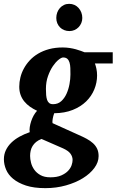

<svg xmlns="http://www.w3.org/2000/svg" viewBox="-51 -746 604 995"><path d="M325.2 83Q325.2 65.9 314.5 50.8Q303.7 35.6 275.9 22.9L164.1 -25.9Q147.5 -19.5 136.2 -10.3Q125 -1 117.9 10.5Q110.8 22 107.9 35.2Q105 48.3 105 62Q105 78.1 109.9 97.4Q114.7 116.7 126.7 133.5Q138.7 150.4 158.9 161.6Q179.2 172.9 210 172.9Q244.1 172.9 266.4 163.1Q288.6 153.3 301.8 139.4Q314.9 125.5 320.1 110.1Q325.2 94.7 325.2 83ZM314 -359.9Q314 -377.4 313.5 -393.6Q313 -409.7 309.3 -421.9Q305.7 -434.1 297.9 -441.2Q290 -448.2 275.9 -448.2Q267.6 -448.2 252.7 -436.5Q237.8 -424.8 223.1 -403.3Q208.5 -381.8 197.8 -351.8Q187 -321.8 187 -285.2Q187 -267.6 188.2 -253.2Q189.5 -238.8 193.1 -228.3Q196.8 -217.8 204.1 -211.9Q211.4 -206.1 224.1 -206.1Q249 -206.1 266.1 -221.4Q283.2 -236.8 293.7 -260Q304.2 -283.2 309.1 -310.1Q314 -336.9 314 -359.9ZM440.9 -417Q445.3 -405.8 448.7 -389.4Q452.1 -373 452.1 -355Q452.1 -317.9 437.7 -282.7Q423.3 -247.6 395.3 -220.2Q367.2 -192.9 325.7 -176.3Q284.2 -159.7 230 -159.2Q224.6 -145 222.2 -130.6Q219.7 -116.2 221.2 -107.9L354 -47.9Q377.9 -37.6 397.5 -27.1Q417 -16.6 430.9 -3.9Q444.8 8.8 452.4 24.9Q460 41 460 63Q460 94.7 438 124.5Q416 154.3 378.4 177.5Q340.8 200.7 290.8 214.8Q240.7 229 184.1 229Q124.5 229 83.7 215.6Q43 202.1 17.3 180.9Q-8.3 159.7 -19.5 132.8Q-30.8 106 -30.8 79.1Q-30.8 53.7 -20.5 32.2Q-10.3 10.7 7.8 -6.8Q25.9 -24.4 50.3 -37.8Q74.7 -51.3 103 -61Q101.1 -72.8 103.3 -87.6Q105.5 -102.5 110.6 -117.9Q115.7 -133.3 123.5 -147.5Q131.3 -161.6 141.1 -171.9Q121.1 -181.2 104.2 -193.1Q87.4 -205.1 75 -220.2Q62.5 -235.4 55.7 -254.4Q48.8 -273.4 48.8 -296.9Q48.8 -320.3 54.7 -344.5Q60.5 -368.7 72.8 -391.1Q85 -413.6 103.3 -433.3Q121.6 -453.1 146.7 -468Q171.9 -482.9 203.6 -491.5Q235.4 -500 273.9 -500Q293 -500 310.3 -497.3Q327.6 -494.6 342.3 -490.5Q356.9 -486.3 368.4 -482.2Q379.9 -478 387.2 -475.1H533.2V-417ZM375.5 -652.8Q375.5 -639.2 370.4 -626.7Q365.2 -614.3 356.2 -605Q347.2 -595.7 335 -590.3Q322.8 -585 308.6 -585Q293.9 -585 281.5 -590.1Q269 -595.2 260 -604.2Q251 -613.3 245.8 -625.7Q240.7 -638.2 240.7 -652.8Q240.7 -668 245.6 -681.2Q250.5 -694.3 259.3 -704.3Q268.1 -714.4 280.3 -720.2Q292.5 -726.1 307.6 -726.1Q322.3 -726.1 334.7 -720.5Q347.2 -714.8 356.2 -704.8Q365.2 -694.8 370.4 -681.4Q375.5 -668 375.5 -652.8Z"/></svg>

Font: Charis SIL Eur
Style: Bold Italic
Weight: 700
Italic angle: -11°
Foundry: SIL International
Version: Version 5.000